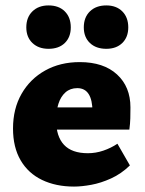

<svg xmlns="http://www.w3.org/2000/svg" viewBox="-20 -672 533 708"><path d="M253 16Q186 16 135 -8.5Q84 -33 56 -81Q28 -129 28 -198Q28 -271 59.5 -326Q91 -381 146.5 -412Q202 -443 274 -443Q362 -443 411.5 -397.5Q461 -352 461 -276Q461 -256 460.5 -236Q460 -216 457 -194H321V-260Q321 -303 307 -325Q293 -347 265 -347Q239 -347 221.5 -331.5Q204 -316 195.5 -289.5Q187 -263 187 -229Q187 -169 216 -138Q245 -107 304 -107Q333 -107 361 -116.5Q389 -126 413 -142L459 -62Q427 -31 389.5 -14Q352 3 316.5 9.5Q281 16 253 16ZM108 -194 128 -276H452V-194ZM159 -492Q122 -492 99.5 -513.5Q77 -535 77 -571Q77 -608 99.5 -630Q122 -652 159 -652Q197 -652 219 -630Q241 -608 241 -571Q241 -535 219 -513.5Q197 -492 159 -492ZM372 -492Q334 -492 311.5 -513.5Q289 -535 289 -571Q289 -608 311.5 -630Q334 -652 372 -652Q409 -652 431 -630Q453 -608 453 -571Q453 -535 431 -513.5Q409 -492 372 -492Z"/></svg>

Font: Ysabeau Office Black
Style: Regular
Weight: 900
Designer: Christian Thalmann (Catharsis Fonts)
Version: Version 2.001;gftools[0.9.30]; featfreeze: tnum,lnum,ss02